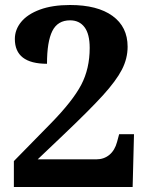

<svg xmlns="http://www.w3.org/2000/svg" viewBox="-20 -744 599 764"><path d="M35.2 -103 183.1 -253.9Q269.5 -342.3 303.2 -406.5Q336.9 -470.7 336.9 -553.2Q336.9 -608.4 316.4 -635.7Q295.9 -663.1 258.8 -663.1Q209.5 -663.1 188.2 -620.6Q167 -578.1 167 -490.2Q39.1 -490.2 39.1 -588.9Q39.1 -626 64.2 -656.7Q89.4 -687.5 138.9 -705.8Q188.5 -724.1 258.8 -724.1Q367.7 -724.1 427.7 -680.7Q487.8 -637.2 487.8 -558.1Q487.8 -511.2 465.1 -467Q442.4 -422.9 389.4 -364.5Q336.4 -306.2 230 -205.1L129.9 -109.9H362.8Q393.6 -109.9 415.3 -127.9Q437 -146 445.8 -179.2L454.1 -210H513.2L507.8 0H35.2Z"/></svg>

Font: Noto Serif Devanagari
Style: Bold
Weight: 700
Designer: Monotype Design Team
Foundry: Monotype Imaging Inc.
Version: Version 1.01